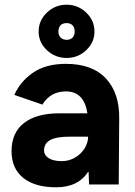

<svg xmlns="http://www.w3.org/2000/svg" viewBox="-20 -783 574 815"><path d="M356 -57Q314 12 218 12Q128 12 78.5 -28Q29 -68 29 -141Q29 -220 82 -261Q135 -302 232 -302H351Q337 -395 260 -395Q194 -395 160 -339L41 -380Q65 -436 119.5 -474Q174 -512 260 -512Q372 -512 430 -449.5Q488 -387 486 -277L484 0H358ZM242 -99Q273 -99 298.5 -114Q324 -129 339 -153Q354 -177 354 -203H280Q219 -203 193 -188.5Q167 -174 167 -145Q167 -124 187 -111.5Q207 -99 242 -99ZM144 -649Q144 -696 179 -729.5Q214 -763 263 -763Q311 -763 346 -729.5Q381 -696 381 -649Q381 -603 346 -570Q311 -537 263 -537Q214 -537 179 -570Q144 -603 144 -649ZM263 -614Q279 -614 288 -623.5Q297 -633 297 -649Q297 -666 288 -675.5Q279 -685 263 -685Q246 -685 237 -675.5Q228 -666 228 -649Q228 -633 237.5 -623.5Q247 -614 263 -614Z"/></svg>

Font: Oak Sans
Style: Bold
Weight: 700
Designer: Erik Kennedy, Walven
Foundry: Erik Kennedy, Walven
Version: Version 1.000